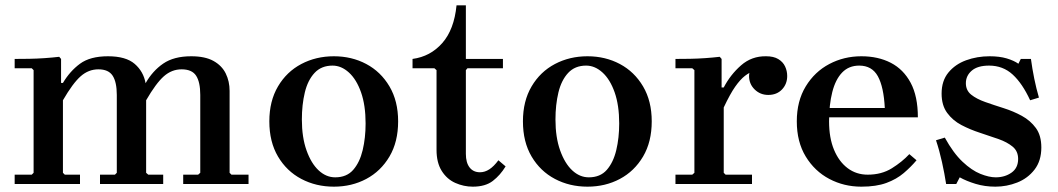

<svg xmlns="http://www.w3.org/2000/svg" viewBox="-20 -690 3968 720"><path d="M848 -35H912V0H667V-35H723L731 -42V-334Q731 -382 715.5 -406Q700 -430 661 -430Q624 -430 594.5 -404Q565 -378 528 -314V-42L536 -35H592V0H355V-35H411L418 -42V-334Q418 -382 402.5 -406Q387 -430 349 -430Q312 -430 282.5 -404Q253 -378 216 -314V-42L223 -35H280V0H35V-35H99L106 -42V-427L99 -434H35V-469Q61 -469 90 -469.5Q119 -470 147.5 -472Q176 -474 202 -477L209 -469V-379H216Q242 -423 280 -451Q318 -479 385 -479Q452 -479 485 -450.5Q518 -422 526 -378Q552 -424 592 -451.5Q632 -479 697 -479Q749 -479 780.5 -461.5Q812 -444 826.5 -414.5Q841 -385 841 -349V-42Z M1232 -479Q1299 -479 1353.5 -450Q1408 -421 1440.5 -366Q1473 -311 1473 -235Q1473 -158 1440.5 -103Q1408 -48 1353.5 -19Q1299 10 1232 10Q1165 10 1110 -19Q1055 -48 1022.5 -103Q990 -158 990 -235Q990 -311 1022.5 -366Q1055 -421 1110 -450Q1165 -479 1232 -479ZM1237 -25Q1280 -25 1304.5 -53Q1329 -81 1340 -127Q1351 -173 1351 -227Q1351 -295 1334 -343.5Q1317 -392 1288.5 -418Q1260 -444 1227 -444Q1185 -444 1159.5 -416.5Q1134 -389 1123 -343Q1112 -297 1112 -242Q1112 -175 1129.5 -126Q1147 -77 1175 -51Q1203 -25 1237 -25Z M1849 -89 1876 -66Q1856 -33 1828 -11.5Q1800 10 1753 10Q1719 10 1687.5 -4Q1656 -18 1636.5 -49Q1617 -80 1617 -128V-427L1609 -434H1527V-469Q1594 -478 1638.5 -528.5Q1683 -579 1692 -670H1727V-469H1866V-434H1733L1727 -427V-113Q1727 -80 1741 -62Q1755 -44 1780 -44Q1798 -44 1815 -55Q1832 -66 1849 -89Z M2183 -479Q2250 -479 2304.5 -450Q2359 -421 2391.5 -366Q2424 -311 2424 -235Q2424 -158 2391.5 -103Q2359 -48 2304.5 -19Q2250 10 2183 10Q2116 10 2061 -19Q2006 -48 1973.5 -103Q1941 -158 1941 -235Q1941 -311 1973.5 -366Q2006 -421 2061 -450Q2116 -479 2183 -479ZM2188 -25Q2231 -25 2255.5 -53Q2280 -81 2291 -127Q2302 -173 2302 -227Q2302 -295 2285 -343.5Q2268 -392 2239.5 -418Q2211 -444 2178 -444Q2136 -444 2110.5 -416.5Q2085 -389 2074 -343Q2063 -297 2063 -242Q2063 -175 2080.5 -126Q2098 -77 2126 -51Q2154 -25 2188 -25Z M2694 -362Q2719 -410 2759 -445Q2799 -480 2853 -479Q2881 -479 2898.5 -468.5Q2916 -458 2924 -441Q2932 -424 2932 -405Q2932 -375 2912.5 -354.5Q2893 -334 2861 -334Q2831 -334 2810 -354.5Q2789 -375 2789 -405Q2789 -419 2796.5 -434Q2804 -449 2811 -456L2810 -425Q2791 -419 2773.5 -405.5Q2756 -392 2737 -365Q2718 -338 2694 -287ZM2694 -42 2701 -35H2800V0H2513V-35H2576L2584 -42V-427L2576 -434H2513V-469Q2539 -469 2567.5 -469.5Q2596 -470 2624.5 -472Q2653 -474 2679 -477L2686 -469V-362H2694Z M3234 -35Q3286 -35 3324.5 -59Q3363 -83 3390 -112L3417 -89Q3396 -64 3369 -41Q3342 -18 3304 -4Q3266 10 3210 10Q3145 10 3090 -19Q3035 -48 3001.5 -103Q2968 -158 2968 -235Q2968 -311 3001.5 -366Q3035 -421 3090 -450Q3145 -479 3210 -479Q3273 -479 3320.5 -454.5Q3368 -430 3395 -379.5Q3422 -329 3422 -250H3069V-285H3298Q3294 -364 3272 -404Q3250 -444 3202 -444Q3163 -444 3138 -418Q3113 -392 3101 -344.5Q3089 -297 3089 -235Q3089 -173 3107.5 -128.5Q3126 -84 3158.5 -59.5Q3191 -35 3234 -35Z M3602 -378Q3602 -351 3622 -335Q3642 -319 3674.5 -307.5Q3707 -296 3743.5 -284.5Q3780 -273 3812 -255.5Q3844 -238 3864.5 -210Q3885 -182 3885 -137Q3885 -87 3859.5 -54Q3834 -21 3794.5 -5.5Q3755 10 3713 10Q3673 10 3638.5 -0.5Q3604 -11 3579 -25L3566 0H3528Q3522 -39 3512.5 -82Q3503 -125 3490 -164L3523 -174Q3555 -116 3589.5 -83.5Q3624 -51 3656.5 -38Q3689 -25 3714 -25Q3748 -25 3773 -42.5Q3798 -60 3798 -94Q3798 -123 3777.5 -140Q3757 -157 3724.5 -168.5Q3692 -180 3655 -192Q3618 -204 3585.5 -221Q3553 -238 3532 -266.5Q3511 -295 3511 -339Q3511 -387 3536.5 -418Q3562 -449 3603 -464Q3644 -479 3691 -479Q3728 -479 3755 -471Q3782 -463 3799 -451L3808 -469H3846Q3851 -432 3858.5 -395Q3866 -358 3876 -324L3843 -314Q3814 -377 3777.5 -410.5Q3741 -444 3689 -444Q3646 -444 3624 -425Q3602 -406 3602 -378Z"/></svg>

Font: Brygada 1918 SemiBold
Style: Regular
Weight: 600
Designer: Mateusz Machalski | Borys Kosmynka | Przemek Hoffer
Foundry: NIEPODLEGLA 2018
Version: Version 3.006